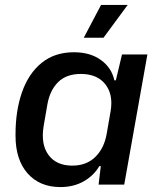

<svg xmlns="http://www.w3.org/2000/svg" viewBox="-20 -749 658 779"><path d="M225 10Q141 10 92 -45.5Q43 -101 43 -198V-204Q43 -300 69.5 -375.5Q96 -451 149 -494Q202 -537 280 -537Q346 -537 389.5 -505.5Q433 -474 444 -423H450L475 -528H578L484 0H380L389 -75H383Q361 -37 320 -13.5Q279 10 225 10ZM273 -77Q331 -77 367 -112.5Q403 -148 413 -207L429 -299Q440 -366 407 -407.5Q374 -449 308 -449Q249 -449 215.5 -415.5Q182 -382 172 -324L157 -237Q145 -163 177 -120Q209 -77 273 -77ZM320 -596 390 -729H498L400 -596Z"/></svg>

Font: Hubot Sans Medium
Style: Italic
Weight: 500
Italic angle: -10°
Designer: Deni Anggara
Foundry: GitHub
Version: Version 1.001; ttfautohint (v1.8.4.7-5d5b);gftools[0.9.31]